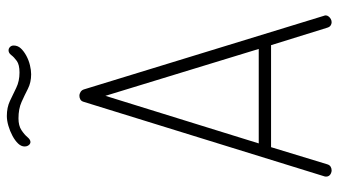

<svg xmlns="http://www.w3.org/2000/svg" viewBox="-234 -755 989 561"><g transform="rotate(-90 260.5 -474.5)"><path d="M43 0Q39 0 34.5 -2Q30 -4 27.5 -7.5Q25 -11 25 -16Q25 -20 26 -22L243 -723Q245 -731 250 -734Q255 -737 261 -737Q267 -737 272.5 -733.5Q278 -730 280 -723L495 -22Q496 -20 496 -17Q496 -13 493 -9Q490 -5 485.5 -2.5Q481 0 476 0Q471 0 466.5 -3Q462 -6 460 -13L409 -177H111L61 -13Q59 -6 54 -3Q49 0 43 0ZM122 -213H398L261 -661ZM324 -878Q300 -878 281.5 -887.5Q263 -897 243 -906Q223 -915 195 -915Q174 -915 161 -906.5Q148 -898 140.5 -889Q133 -880 126 -880Q123 -880 120 -882Q117 -884 115 -888Q113 -892 113 -897Q113 -907 121.5 -916Q130 -925 144 -932.5Q158 -940 173.5 -944.5Q189 -949 202 -949Q227 -949 246 -940Q265 -931 284.5 -921.5Q304 -912 329 -912Q352 -912 363 -920Q374 -928 380 -936Q386 -944 394 -944Q398 -944 401 -942Q404 -940 406 -937Q408 -934 408 -929Q408 -917 399.5 -908Q391 -899 378 -892Q365 -885 350.5 -881.5Q336 -878 324 -878Z"/></g></svg>

Font: Dosis ExtraLight
Style: Regular
Weight: 250
Designer: EdgarTolentino, PabloImpallari, IginoMarini
Foundry: EdgarTolentino, PabloImpallari, IginoMarini
Version: Version 3.001; ttfautohint (v1.8.2)